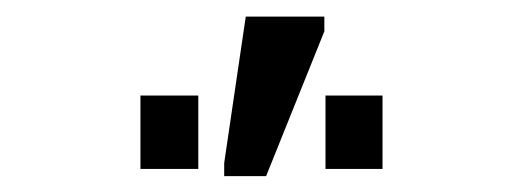

<svg xmlns="http://www.w3.org/2000/svg" viewBox="-20 -802 640 235"><path d="M254.4 -586.4V-602.5L280.8 -781.7H377V-763.7L305.7 -586.4ZM378.4 -595.2V-685.1H448.2V-595.2ZM151.9 -595.2V-685.1H222.7V-595.2Z"/></svg>

Font: Cousine
Style: Regular
Weight: 400
Monospace: yes
Designer: Steve Matteson
Foundry: Monotype Imaging Inc.
Version: Version 1.21